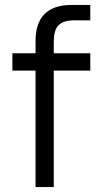

<svg xmlns="http://www.w3.org/2000/svg" viewBox="-20 -755 394 775"><path d="M30 -470V-540H123.5V-589Q123.5 -735 269.5 -735H344.5V-673H281.5Q258.5 -673 242.5 -668.2Q226.5 -663.5 216.2 -653Q206 -642.5 201.5 -625.5Q197 -608.5 197 -584.5V-540H344.5V-470H197V0H123.5V-470Z"/></svg>

Font: Vela Sans
Style: Regular
Weight: 400
Designer: Principal design: Mikhail Sharanda - project Manrope.
Design modification: Ravid Balaliev
Foundry: Mikhail Sharanda
Version: Version 1.001;August 23, 2023;FontCreator 14.0.0.2901 64-bit